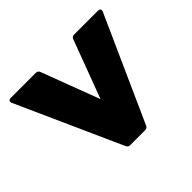

<svg xmlns="http://www.w3.org/2000/svg" viewBox="-126 -698 865 865"><g transform="rotate(-45 306.5 -265.5)"><path d="M354 0C363 0 369 -4 372 -12L597 -513C601 -524 596 -531 584 -531H433C424 -531 418 -527 415 -519L311 -241L206 -519C203 -527 197 -531 188 -531H29C17 -531 12 -524 16 -513L241 -12C244 -4 250 0 259 0Z"/></g></svg>

Font: LINE Seed Sans TH ExtraBold
Style: Regular
Weight: 800
Designer: Dalton Maag Ltd | Thai characters by Cadson Demak Co.,Ltd.
Foundry: Dalton Maag Ltd
Version: Version 1.003